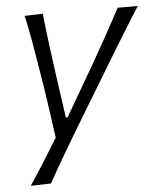

<svg xmlns="http://www.w3.org/2000/svg" viewBox="-51 -542 642 780"><g transform="rotate(-5 270.0 -152.0)"><path d="M43 194.5Q74 148.5 103.5 101.2Q133 54 161 8Q154 -40.5 147.2 -90.5Q140.5 -140.5 133 -188L118.5 -277Q110 -330.5 100.2 -386.2Q90.5 -442 78.5 -495.5L152.5 -498Q159.5 -431 167.8 -367.2Q176 -303.5 185.5 -236L209 -70H216.5L313.5 -237Q352 -303 387.5 -366.8Q423 -430.5 457.5 -495.5H539.5Q514 -455 490.8 -417.8Q467.5 -380.5 440.2 -335.8Q413 -291 375.5 -229L291 -89.5Q233 6 194.2 72Q155.5 138 125.5 192Z"/></g></svg>

Font: Commissioner Flair Light
Style: Italic
Weight: 300
Italic angle: -12°
Designer: Kostas Bartsokas
Foundry: Kostas Bartsokas
Version: Version 1.000; ttfautohint (v1.8.3)